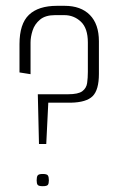

<svg xmlns="http://www.w3.org/2000/svg" viewBox="-20 -641 421 660"><path d="M114 -146 110 -317H214Q249 -317 263 -327.5Q277 -338 279.5 -355.5Q282 -373 282 -394V-495Q282 -544 258 -566.5Q234 -589 201 -589H169Q136 -589 117.5 -573.5Q99 -558 92 -536Q85 -514 85 -495V-386L47 -392V-489Q47 -559 79.5 -590Q112 -621 176 -621H202Q258 -621 289 -589.5Q320 -558 320 -499V-387Q320 -332 298.5 -310.5Q277 -289 223 -288H146L139 -146ZM127 -1Q113 -1 109.5 -5.5Q106 -10 106 -21Q106 -33 109.5 -38Q113 -43 127 -43Q141 -43 144.5 -38Q148 -33 148 -21Q148 -10 144.5 -5.5Q141 -1 127 -1Z"/></svg>

Font: Smooch Sans Light
Style: Regular
Weight: 300
Designer: Robert E. Leuschke
Foundry: Robert E. Leuschke
Version: Version 1.010; ttfautohint (v1.8.3)